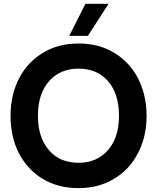

<svg xmlns="http://www.w3.org/2000/svg" viewBox="-20 -974 823 1006"><path d="M440.4 -786.1Q466.8 -828.1 548.8 -954.1Q518.6 -954.1 427.7 -954.1Q407.2 -912.1 342.8 -786.1Q367.2 -786.1 440.4 -786.1ZM748 -367.2Q748 -309.6 735.4 -257.8Q722.7 -206.1 698.2 -163.1Q654.3 -82 574.2 -35.2Q495.1 11.7 389.6 11.7Q334 11.7 285.2 -2Q236.3 -15.6 195.3 -42Q120.1 -90.8 77.1 -174.8Q35.2 -259.8 35.2 -367.2Q35.2 -424.8 47.9 -476.6Q60.5 -528.3 84 -571.3Q128.9 -652.3 208 -699.2Q287.1 -746.1 390.6 -746.1Q496.1 -746.1 575.2 -699.2Q654.3 -652.3 699.2 -571.3Q722.7 -528.3 735.4 -476.6Q748 -424.8 748 -367.2ZM603.5 -367.2Q603.5 -481.4 546.9 -547.9Q489.3 -614.3 391.6 -614.3Q293.9 -614.3 236.3 -547.9Q178.7 -481.4 178.7 -367.2Q178.7 -253.9 236.3 -187.5Q293 -121.1 391.6 -121.1Q488.3 -121.1 545.9 -187.5Q603.5 -253.9 603.5 -367.2Z"/></svg>

Font: BM-Biotif
Style: Bold
Weight: 400
Designer: Deni Anggara
Version: Version 1.000;PS 001.000;hotconv 1.0.88;makeotf.lib2.5.64776